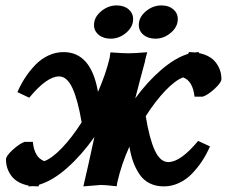

<svg xmlns="http://www.w3.org/2000/svg" viewBox="-20 -682 833 705"><path d="M707.5 -164.6 751 -144.5Q738.8 -116.2 722.7 -91.6Q706.5 -66.9 685.5 -44.9Q664.6 -22.9 637.7 -10.3Q610.8 2.4 581.5 2.4Q552.2 2.4 529.5 -9Q506.8 -20.5 492.4 -41.7Q478 -63 469.2 -87.4Q460.4 -111.8 455.1 -143.6Q425.8 -79.1 410.6 -11.7Q410.2 -9.3 409.4 -4.6Q408.7 0 408.7 2Q367.2 -2.9 350.6 -2.9L286.1 2.4Q302.7 -67.9 326.7 -179.2Q280.3 -113.3 227.1 -65.9Q173.8 -18.6 124 -3.9L121.1 2.4Q113.3 2.4 99.6 1.5Q88.9 2.4 84 2.4L85.4 -0.5Q43 -8.8 22.5 -35.4Q2 -62 2 -96.7Q2 -109.4 26.6 -131.8Q51.3 -154.3 70.3 -161.1H100.6Q106 -104 142.6 -90.3Q170.9 -100.6 207.5 -138.7Q244.1 -176.8 279.8 -232.9Q265.6 -316.4 245.8 -358.9Q226.1 -401.4 196.8 -401.4Q151.9 -401.4 87.4 -323.2L43.9 -343.8Q56.2 -372.1 72.3 -396.7Q88.4 -421.4 109.4 -443.4Q130.4 -465.3 157.2 -478Q184.1 -490.7 213.4 -490.7Q314.5 -490.7 339.8 -344.7Q368.7 -410.2 382.8 -470.2Q383.3 -472.7 384 -479.5Q384.8 -486.3 385.3 -489.7Q433.1 -486.3 452.1 -486.3Q471.7 -486.3 520.5 -490.2Q519.5 -486.8 516.1 -473.6Q512.7 -460.4 512.2 -457.5H512.7Q496.1 -397 476.6 -320.8Q521.5 -382.3 572.5 -426Q623.5 -469.7 670.9 -484.4L673.8 -490.7Q685.1 -490.7 695.3 -489.3Q702.6 -490.7 710.9 -490.7L709.5 -487.3Q752 -479 772.5 -452.4Q793 -425.8 793 -391.6Q793 -378.9 768.3 -356.2Q743.7 -333.5 724.6 -327.1H694.3Q688 -384.8 652.3 -397.9Q623.5 -387.2 586.9 -348.9Q550.3 -310.5 515.1 -255.4Q528.8 -171.9 548.6 -129.4Q568.4 -86.9 598.1 -86.9Q643.1 -86.9 707.5 -164.6ZM408.2 -662.1Q435.5 -662.1 452.1 -647.9Q468.8 -633.8 468.8 -611.8Q468.8 -583.5 443.4 -561.8Q418 -540 386.2 -540Q359.4 -540 342.3 -554.2Q325.2 -568.4 325.2 -590.3Q325.2 -618.7 351.1 -640.4Q377 -662.1 408.2 -662.1ZM572.8 -662.1Q599.6 -662.1 616.2 -647.9Q632.8 -633.8 632.8 -611.8Q632.8 -583.5 607.4 -561.8Q582 -540 550.8 -540Q523.9 -540 506.8 -554.2Q489.7 -568.4 489.7 -590.3Q489.7 -618.7 515.4 -640.4Q541 -662.1 572.8 -662.1Z"/></svg>

Font: Flanker
Style: Bold Italic
Weight: 700
Italic angle: -12°
Designer: Flanker
Version: Version 2.000